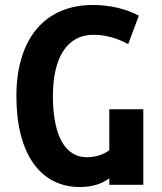

<svg xmlns="http://www.w3.org/2000/svg" viewBox="-20 -744 653 773"><path d="M302 9C351 9 390 -4 420 -26V0H557V-304H420V-139C397 -122 366 -111 329 -111C243 -111 193 -197 193 -357C193 -512 250 -604 356 -604C407 -604 455 -589 496 -566L539 -681C488 -708 423 -724 354 -724C159 -724 46 -586 46 -357C46 -125 142 9 302 9Z"/></svg>

Font: Noto Sans Georgian Condensed Bold
Style: Regular
Weight: 700
Width: 3
Designer: Monotype Design Team, Akaki Razmadze
Foundry: Google LLC
Version: Version 2.005